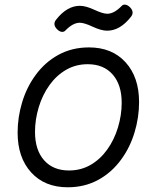

<svg xmlns="http://www.w3.org/2000/svg" viewBox="-20 -794 640 825"><path d="M131.3 -469.2Q94.2 -418 75 -354Q55.7 -290 55.7 -224.1Q55.7 -117.2 113.8 -53.2Q171.9 10.7 271 10.7Q344.2 10.7 402.8 -21.5Q461.4 -53.7 502 -110.4Q539.1 -161.6 558.3 -225.6Q577.6 -289.6 577.6 -355.5Q577.6 -462.4 519.5 -526.4Q461.4 -590.3 362.3 -590.3Q289.1 -590.3 230.5 -558.1Q171.9 -525.9 131.3 -469.2ZM502.9 -352.5Q502.9 -299.3 486.8 -246.1Q470.7 -192.9 440.4 -150.9Q410.6 -109.4 369.1 -85.4Q327.6 -61.5 276.4 -61.5Q208 -61.5 169.2 -105.7Q130.4 -149.9 130.4 -227.1Q130.4 -280.3 146.5 -333.5Q162.6 -386.7 192.9 -428.7Q222.7 -470.2 264.2 -494.1Q305.7 -518.1 356.9 -518.1Q425.3 -518.1 464.1 -473.9Q502.9 -429.7 502.9 -352.5ZM220.7 -709Q205.6 -689.5 224.1 -669.4Q234.4 -658.7 244.6 -657.2Q254.9 -655.8 261.2 -663.1Q293.5 -696.3 322.8 -696.3Q341.8 -696.3 378.4 -679.2Q415 -662.1 440.4 -662.1Q496.1 -662.1 543 -722.2Q558.1 -741.7 539.6 -761.7Q529.3 -772.5 519 -773.9Q508.8 -775.4 502.4 -768.1Q470.2 -734.9 440.9 -734.9Q421.9 -734.9 385.3 -752Q348.6 -769 323.2 -769Q267.6 -769 220.7 -709Z"/></svg>

Font: Courier Prime Sans
Style: Regular
Weight: 300
Italic angle: -10°
Designer: Alan Dague-Greene
Foundry: Quote-Unquote Apps
Version: Version 3.23